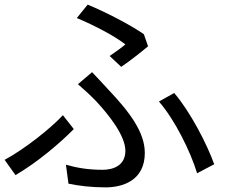

<svg xmlns="http://www.w3.org/2000/svg" viewBox="-20 -788 971 830"><path d="M0 -97 47 -31C143 -87 241 -171 299 -230L252 -290C195 -229 82 -141 0 -97ZM265 -76 276 6C319 15 374 22 436 22C508 22 606 -6 606 -127C606 -216 541 -303 449 -400C426 -425 402 -451 378 -476L317 -424C344 -401 375 -372 396 -350C450 -292 522 -202 522 -136C522 -72 469 -54 424 -54C362 -54 314 -62 265 -76ZM312 -710C387 -679 478 -631 522 -596C507 -583 479 -563 454 -546L504 -499C541 -524 597 -568 620 -588L602 -640C542 -682 434 -737 359 -768ZM667 -349C735 -272 804 -132 832 -39L906 -78C875 -165 802 -306 733 -386Z"/></svg>

Font: GenEiGothic-pro-Regular
Style: Regular
Weight: 400
Designer: Ryoko NISHIZUKA (kana & ideographs); Paul D. Hunt (Latin, Greek & Cyrillic); Wenlong ZHANG (bopomofo); Sandoll Communica
Foundry: Adobe Systems Incorporated; o_tamon
Version: Version 1.000.140830